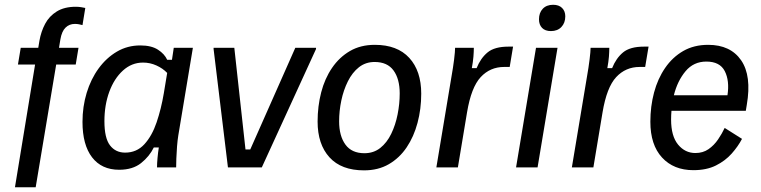

<svg xmlns="http://www.w3.org/2000/svg" viewBox="-20 -700 3182 803"><path d="M42.5 83.3 126.7 -430H55L66.7 -500H140L145 -530Q151.7 -568.3 168.8 -600.4Q185.8 -632.5 217.5 -652.1Q249.2 -671.7 296.7 -671.7Q308.3 -671.7 319.2 -670Q330 -668.3 336.7 -666.7L325 -595Q319.2 -596.7 310.8 -598.3Q302.5 -600 293.3 -600Q270 -600 254.2 -584.6Q238.3 -569.2 232.5 -535L226.7 -500H308.3L296.7 -430H215L129.2 83.3Z M478.3 10Q405 10 365 -42.1Q325 -94.2 325 -190Q325 -254.2 342.5 -311.7Q360 -369.2 392.5 -413.8Q425 -458.3 469.2 -484.2Q513.3 -510 566.7 -510Q613.3 -510 640.8 -492.1Q668.3 -474.2 679.2 -450H699.2L706.7 -500H786.7L725.8 -134.2Q722.5 -114.2 720.4 -87.5Q718.3 -60.8 717.5 -37.1Q716.7 -13.3 716.7 0H636.7Q636.7 -16.7 638.8 -39.2Q640.8 -61.7 644.2 -83.3H623.3Q605 -45.8 570 -17.9Q535 10 478.3 10ZM503.3 -61.7Q551.7 -61.7 583.8 -96.7Q615.8 -131.7 635 -188.3Q654.2 -245 665 -309.2L679.2 -395Q660.8 -414.2 634.2 -426.2Q607.5 -438.3 578.3 -438.3Q530.8 -438.3 494.2 -405Q457.5 -371.7 437.1 -316.2Q416.7 -260.8 416.7 -193.3Q416.7 -122.5 440 -92.1Q463.3 -61.7 503.3 -61.7Z M933.3 0 873.3 -495V-500H960L1006.7 -75H1026.7L1215 -500H1301.7V-495L1075 0Z M1502.5 12.5Q1407.5 12.5 1357.9 -42.1Q1308.3 -96.7 1308.3 -191.7Q1308.3 -255.8 1323.3 -313.8Q1338.3 -371.7 1368.8 -416.2Q1399.2 -460.8 1443.8 -486.7Q1488.3 -512.5 1547.5 -512.5Q1641.7 -512.5 1691.7 -457.9Q1741.7 -403.3 1741.7 -308.3Q1741.7 -244.2 1726.2 -186.2Q1710.8 -128.3 1680.8 -83.8Q1650.8 -39.2 1606.2 -13.3Q1561.7 12.5 1502.5 12.5ZM1504.2 -59.2Q1542.5 -59.2 1570.4 -81.2Q1598.3 -103.3 1616.2 -140.4Q1634.2 -177.5 1642.9 -221.7Q1651.7 -265.8 1651.7 -309.2Q1651.7 -370 1625.8 -405.4Q1600 -440.8 1546.7 -440.8Q1509.2 -440.8 1481.2 -418.8Q1453.3 -396.7 1435 -360Q1416.7 -323.3 1407.5 -279.6Q1398.3 -235.8 1398.3 -192.5Q1398.3 -131.7 1424.6 -95.4Q1450.8 -59.2 1504.2 -59.2Z M1805 0 1868.3 -380Q1875 -417.5 1879.2 -451.2Q1883.3 -485 1883.3 -500H1961.7Q1961.7 -484.2 1960 -462.9Q1958.3 -441.7 1953.3 -415H1973.3Q1990 -456.7 2019.2 -480.8Q2048.3 -505 2106.7 -505H2125.8L2111.7 -420H2088.3Q2030 -420 1990.4 -377.5Q1950.8 -335 1933.3 -230L1895 0Z M2138.3 0 2221.7 -500H2311.7L2228.3 0ZM2284.2 -570Q2260 -570 2247.1 -583.3Q2234.2 -596.7 2234.2 -619.2Q2234.2 -646.7 2250 -663.3Q2265.8 -680 2293.3 -680Q2317.5 -680 2330.8 -666.7Q2344.2 -653.3 2344.2 -631.7Q2344.2 -604.2 2327.9 -587.1Q2311.7 -570 2284.2 -570Z M2371.7 0 2435 -380Q2441.7 -417.5 2445.8 -451.2Q2450 -485 2450 -500H2528.3Q2528.3 -484.2 2526.7 -462.9Q2525 -441.7 2520 -415H2540Q2556.7 -456.7 2585.8 -480.8Q2615 -505 2673.3 -505H2692.5L2678.3 -420H2655Q2596.7 -420 2557.1 -377.5Q2517.5 -335 2500 -230L2461.7 0Z M2880 11.7Q2797.5 11.7 2748.8 -41.2Q2700 -94.2 2700 -190.8Q2700 -255 2715.4 -312.9Q2730.8 -370.8 2761.7 -415.8Q2792.5 -460.8 2837.5 -486.7Q2882.5 -512.5 2941.7 -512.5Q3035 -512.5 3079.6 -447.9Q3124.2 -383.3 3103.3 -261.7L3099.2 -236.7H2788.3Q2786.7 -218.3 2786.7 -200Q2786.7 -130.8 2815.8 -95.4Q2845 -60 2888.3 -60Q2920 -60 2943.3 -76.2Q2966.7 -92.5 2983.3 -117.1Q3000 -141.7 3010.8 -165L3083.3 -119.2Q3066.7 -87.5 3040 -57.5Q3013.3 -27.5 2974.2 -7.9Q2935 11.7 2880 11.7ZM2934.2 -442.5Q2880.8 -442.5 2847.1 -402.1Q2813.3 -361.7 2798.3 -301.7H3022.5Q3031.7 -362.5 3011.2 -402.5Q2990.8 -442.5 2934.2 -442.5Z"/></svg>

Font: Familjen Grotesk GF
Style: Italic
Weight: 400
Designer: Anders Wikstroem, Jonas Baeckman, Matilda Gysing, Kristian Moeller
Foundry: Familjen STHML AB
Version: Version 2.000; Beta; Release 4; Build 6